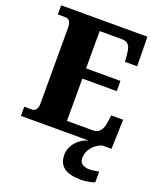

<svg xmlns="http://www.w3.org/2000/svg" viewBox="-170 -819 973 1165"><g transform="rotate(20 317.0 -237.0)"><path d="M20 0H458C401 14 348 68 348 130C348 206 396 240 496 240C516 240 562 234 582 224V155C559 160 539 163 522 163C485 163 457 148 457 115C457 52 505 13 545 0H605L611 -190H534L527 -140C520 -96 502 -67 461 -67H293V-340H515V-406H293V-647H434C478 -647 492 -626 497 -574L501 -524H580L577 -714H20V-655H66C86 -655 106 -648 106 -599V-110C106 -79 93 -59 68 -59H20Z"/></g></svg>

Font: Noto Serif Georgian SemiCondensed Black
Style: Regular
Weight: 900
Width: 4
Designer: Monotype Design Team, Akaki Razmadze
Foundry: Google LLC
Version: Version 2.003